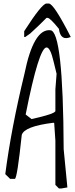

<svg xmlns="http://www.w3.org/2000/svg" viewBox="-20 -1001 425 1085"><path d="M264.2 -830.1Q336.9 -828.1 339.8 -158.2L360.8 58.1L327.1 64H313L293 43.9V-206.1L286.1 -307.1H279.8Q118.2 -287.1 103 -238.8Q77.1 6.8 64 9.8H37.1L9.8 -17.1Q43 -273.9 118.2 -584Q169.9 -839.8 264.2 -830.1ZM125 -354 158.2 -328.1Q293 -357.9 293 -374V-496.1L299.8 -584L283.2 -651.9Q264.2 -732.9 243.2 -732.9Q200.2 -732.9 125 -354ZM242.7 -981H255.9Q283.7 -981 379.9 -792Q321.8 -767.1 313 -837.9Q264.6 -897.9 250 -899.9H242.7Q201.7 -857.9 149.9 -811L122.6 -792H116.7V-824.7Q216.8 -981 242.7 -981Z"/></svg>

Font: Loved by the King
Style: Regular
Weight: 400
Designer: Kimberly Geswein
Foundry: Kimberly Geswein
Version: Version 1.002 2006